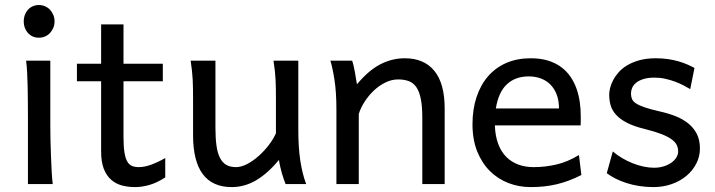

<svg xmlns="http://www.w3.org/2000/svg" viewBox="-20 -743 2887 775"><path d="M75.7 -656.7Q75.7 -670.4 80.1 -682.4Q84.5 -694.3 92.5 -703.4Q100.6 -712.4 111.8 -717.5Q123 -722.7 136.7 -722.7Q150.4 -722.7 162.1 -717.5Q173.8 -712.4 182.1 -703.4Q190.4 -694.3 195.3 -682.4Q200.2 -670.4 200.2 -656.7Q200.2 -643.1 195.3 -631.1Q190.4 -619.1 182.1 -610.1Q173.8 -601.1 162.1 -595.9Q150.4 -590.8 136.7 -590.8Q123 -590.8 111.8 -595.9Q100.6 -601.1 92.5 -610.1Q84.5 -619.1 80.1 -631.1Q75.7 -643.1 75.7 -656.7ZM183.1 -231.9Q183.1 -208.5 183.8 -176.5Q184.6 -144.5 185.8 -111.8Q187 -79.1 188.7 -49.3Q190.4 -19.5 192.9 0H92.8V-258.8Q92.8 -294.4 92.5 -329.1Q92.3 -363.8 91.6 -394.8Q90.8 -425.8 89.4 -452.4Q87.9 -479 85.4 -498H183.1Z M290.5 -485.8H388.2V-644.5H478.5V-485.8H637.2V-415H478.5V-190.4Q478.5 -152.8 482.2 -128.9Q485.8 -105 493.4 -91.6Q501 -78.1 512.7 -73.2Q524.4 -68.4 541 -68.4Q562 -68.4 588.4 -77.6Q614.7 -86.9 647 -105V-26.9Q613.3 -4.9 582.5 3.7Q551.8 12.2 525.9 12.2Q497.1 12.2 472.2 5.6Q447.3 -1 428.5 -17.6Q409.7 -34.2 398.9 -61.8Q388.2 -89.4 388.2 -131.8V-415H290.5Z M1132.8 0Q1129.4 -8.3 1125.5 -19.5Q1121.6 -30.8 1117.9 -43.5Q1114.3 -56.2 1111.1 -70.1Q1107.9 -84 1106 -97.7Q1061.5 -43.5 1014.4 -15.6Q967.3 12.2 915.5 12.2Q759.3 12.2 759.3 -197.8V-341.8Q759.3 -365.2 759 -384.3Q758.8 -403.3 757.8 -421.1Q756.8 -439 754.9 -457.5Q752.9 -476.1 749.5 -498H849.6V-227.1Q849.6 -185.5 853.8 -155.5Q857.9 -125.5 867.7 -106.2Q877.4 -86.9 893.3 -77.6Q909.2 -68.4 932.6 -68.4Q954.1 -68.4 978.5 -81.3Q1002.9 -94.2 1025.1 -114.3Q1047.4 -134.3 1065.7 -158.4Q1084 -182.6 1093.8 -205.1V-341.8Q1093.8 -365.7 1093.5 -385Q1093.3 -404.3 1092.3 -421.9Q1091.3 -439.5 1089.4 -457.5Q1087.4 -475.6 1084 -498H1184.1V-219.7Q1184.1 -148.4 1192.1 -95Q1200.2 -41.5 1215.8 0Z M1684.6 0V-268.6Q1684.6 -314.5 1678.5 -344.2Q1672.4 -374 1660.4 -391.4Q1648.4 -408.7 1630.1 -415.5Q1611.8 -422.4 1586.9 -422.4Q1560.5 -422.4 1535.4 -409.9Q1510.3 -397.5 1489.3 -377.7Q1468.3 -357.9 1452.1 -333Q1436 -308.1 1428.2 -283.2V0H1337.9V-300.3Q1337.9 -372.6 1329.8 -422.6Q1321.8 -472.7 1313.5 -498H1401.4Q1404.3 -490.2 1407.2 -477.8Q1410.2 -465.3 1412.6 -451.7Q1415 -438 1417 -424.8L1420.9 -402.8Q1467.3 -458.5 1514.6 -483.2Q1562 -507.8 1613.8 -507.8Q1691.9 -507.8 1733.4 -456.8Q1774.9 -405.8 1774.9 -305.2V0Z M1977.5 -236.8Q1979 -193.8 1991 -162.1Q2002.9 -130.4 2023.7 -109.6Q2044.4 -88.9 2072.5 -78.6Q2100.6 -68.4 2133.8 -68.4Q2181.2 -68.4 2226.6 -79.1Q2272 -89.8 2316.9 -117.2L2326.7 -36.6Q2300.8 -23.4 2275.9 -14.2Q2251 -4.9 2226.1 1Q2201.2 6.8 2175.5 9.5Q2149.9 12.2 2121.6 12.2Q2074.7 12.2 2032.2 -4.2Q1989.7 -20.5 1957.5 -52.5Q1925.3 -84.5 1906.2 -131.8Q1887.2 -179.2 1887.2 -241.7Q1887.2 -302.2 1903.6 -351.3Q1919.9 -400.4 1950.2 -435.3Q1980.5 -470.2 2023.9 -489Q2067.4 -507.8 2121.6 -507.8Q2161.6 -507.8 2192.4 -498.3Q2223.1 -488.8 2245.6 -471.9Q2268.1 -455.1 2283.2 -432.6Q2298.3 -410.2 2307.4 -384.3Q2316.4 -358.4 2320.3 -330.3Q2324.2 -302.2 2324.2 -274.9V-255.9Q2324.2 -243.7 2323.7 -236.8ZM2114.3 -434.6Q2060.5 -434.6 2026.4 -403.1Q1992.2 -371.6 1981.4 -305.2H2236.3Q2236.3 -336.4 2227.3 -360.6Q2218.3 -384.8 2201.9 -401.4Q2185.5 -418 2163.1 -426.3Q2140.6 -434.6 2114.3 -434.6Z M2766.1 -383.3Q2753.9 -390.6 2738.3 -398.7Q2722.7 -406.7 2704.3 -413.6Q2686 -420.4 2665.3 -425Q2644.5 -429.7 2622.1 -429.7Q2595.2 -429.7 2576.9 -423.8Q2558.6 -418 2547.6 -408.9Q2536.6 -399.9 2531.7 -388.4Q2526.9 -377 2526.9 -366.2Q2526.9 -353.5 2530.8 -343.8Q2534.7 -334 2547.1 -325.7Q2559.6 -317.4 2582.5 -309.6Q2605.5 -301.8 2644 -293Q2677.2 -285.6 2706.5 -274.2Q2735.8 -262.7 2757.8 -245.1Q2779.8 -227.5 2792.5 -202.9Q2805.2 -178.2 2805.2 -144Q2805.2 -110.8 2790.5 -82.5Q2775.9 -54.2 2750.5 -33Q2725.1 -11.7 2690.9 0.2Q2656.7 12.2 2617.2 12.2Q2587.4 12.2 2559.8 7.8Q2532.2 3.4 2508.1 -4.4Q2483.9 -12.2 2463.9 -22.5Q2443.8 -32.7 2429.2 -43.9L2453.6 -131.8Q2470.2 -117.2 2491 -105Q2511.7 -92.8 2533.7 -84Q2555.7 -75.2 2577.9 -70.6Q2600.1 -65.9 2619.6 -65.9Q2641.1 -65.9 2658.9 -71.5Q2676.8 -77.1 2689.7 -86.2Q2702.6 -95.2 2710 -107.2Q2717.3 -119.1 2717.3 -131.8Q2717.3 -145.5 2711.7 -157.5Q2706.1 -169.4 2691.2 -180.4Q2676.3 -191.4 2650.1 -201.7Q2624 -211.9 2583 -222.2Q2538.6 -232.9 2510.5 -247.6Q2482.4 -262.2 2466.6 -279.8Q2450.7 -297.4 2444.8 -317.9Q2439 -338.4 2439 -361.3Q2439 -372.6 2442.6 -387.7Q2446.3 -402.8 2454.8 -419.2Q2463.4 -435.5 2477.3 -451.4Q2491.2 -467.3 2512.2 -479.7Q2533.2 -492.2 2561.5 -500Q2589.8 -507.8 2627 -507.8Q2653.3 -507.8 2676.5 -504.4Q2699.7 -501 2719 -495.4Q2738.3 -489.7 2754.4 -482.7Q2770.5 -475.6 2783.2 -468.8Z"/></svg>

Font: Andika APac
Style: Regular
Weight: 400
Designer: Victor Gaultney, Annie Olsen, Julie Remington, Don Collingsworth, Eric Hays, Becca Hirsbrunner
Foundry: SIL International
Version: Version 5.000